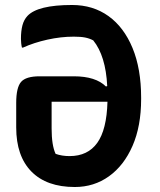

<svg xmlns="http://www.w3.org/2000/svg" viewBox="-20 -735 640 770"><path d="M269 -715Q353 -715 415 -670.5Q477 -626 511.5 -542.5Q546 -459 546 -343V-338Q546 -229 511.5 -150Q477 -71 417 -28Q357 15 280 15Q167 15 106 -47Q45 -109 45 -224V-322Q45 -384 64.5 -406.5Q84 -429 139 -429H276Q364 -429 405 -388L410 -390Q404 -511 354 -573Q339 -581 321.5 -584.5Q304 -588 276 -588Q224 -588 170 -576Q116 -564 72 -544H68Q66 -552 65 -561.5Q64 -571 64 -579Q64 -611 70 -633.5Q76 -656 90 -671Q131 -715 269 -715ZM259 -109Q332 -109 370 -162Q408 -215 411 -327H187V-220Q187 -152 203 -118Q228 -109 259 -109Z"/></svg>

Font: Recursive Sn Csl St
Style: Bold
Weight: 700
Version: Version 1.079;hotconv 1.0.112;makeotfexe 2.5.65598; ttfautoh